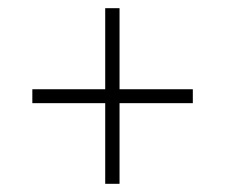

<svg xmlns="http://www.w3.org/2000/svg" viewBox="-20 -592 550 469"><path d="M237 -143H272V-340H451V-374H272V-572H237V-374H59V-340H237Z"/></svg>

Font: Noto Serif Bengali SemiCondensed ExtraLight
Style: Regular
Weight: 200
Width: 4
Designer: Juan Bruce, Universal Thirst, Indian Type Foundry and the Monotype Design Team.
Foundry: Monotype Imaging Inc.
Version: Version 2.003